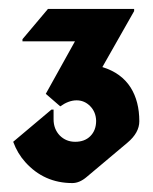

<svg xmlns="http://www.w3.org/2000/svg" viewBox="-20 -821 345 434"><path d="M88.4 -800.8H283.2V-795.9L211.4 -669.4Q254.4 -656.2 275.4 -623Q294.9 -591.8 294.9 -546.9Q294.9 -521 268.1 -498.5L175.8 -420.9Q159.7 -407.2 143.6 -407.2Q79.6 -407.2 37.1 -454.6Q19.5 -474.1 9.8 -500.5L96.2 -573.2H101.1V-551.3Q101.1 -529.3 115.2 -514.6Q129.4 -500.5 149.9 -500.5Q171.4 -500.5 184.1 -513.2Q197.3 -526.4 197.3 -547.9Q196.8 -567.9 183.8 -581.1Q170.9 -594.2 153.1 -594.2Q135.3 -594.2 116.2 -580.6L83.5 -608.9L149.4 -727.5H30.8V-732.4Z"/></svg>

Font: Gothica
Style: Bold
Weight: 700
Designer: Wojciech Kalinowski "wmk69" (wmk69@o2.pl)
Foundry: Wojciech Kalinowski "wmk69" (wmk69@o2.pl)
Version: Version 2.1.0; 2021-05-14